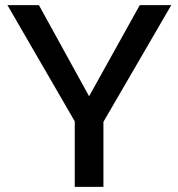

<svg xmlns="http://www.w3.org/2000/svg" viewBox="-20 -730 697 750"><path d="M272 -256V0H384V-254L649 -710H526L328 -354L132 -710H9Z"/></svg>

Font: RT Raleway SemiBold
Style: Regular
Weight: 400
Designer: Matt McInerney, Pablo Impallari, Rodrigo Fuenzalida — Edited by Milan Moffatt in April 2016
Foundry: Matt McInerney, Pablo Impallari, Rodrigo Fuenzalida — Edited by Milan Moffatt in April 2016
Version: Version 3.001